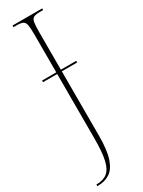

<svg xmlns="http://www.w3.org/2000/svg" viewBox="-249 -742 754 1009"><g transform="rotate(-30 128.5 -237.0)"><path d="M8 240V230H9Q50 230 74.5 210.5Q99 191 109.5 144.5Q120 98 120 16V-376H34V-386H120V-616Q120 -655 116.5 -673.5Q113 -692 101 -698Q89 -704 64 -704H44V-714H224V-704H204Q179 -704 167 -698Q155 -692 151.5 -673.5Q148 -655 148 -616V-386H241V-376H148V15Q148 102 131.5 151Q115 200 84.5 220Q54 240 10 240Z"/></g></svg>

Font: Noto Serif Display ExtraCondensed Thin
Style: Regular
Weight: 100
Width: 2
Designer: Monotype Design Team
Foundry: Monotype Imaging Inc.
Version: Version 2.009